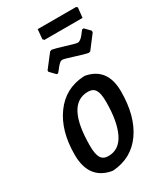

<svg xmlns="http://www.w3.org/2000/svg" viewBox="-198 -866 816 954"><g transform="rotate(-30 210.0 -389.0)"><path d="M405 -787 412 -781 406 -724H187L180 -732L185 -787ZM385 -676 414 -646V-637L356 -561L346 -558Q327 -561 276 -577.5Q225 -594 215 -594Q210 -594 205.5 -592Q201 -590 195.5 -584.5Q190 -579 186 -574.5Q182 -570 175 -560.5Q168 -551 163 -546H155L125 -577V-585L183 -660L193 -664Q212 -661 263 -645Q314 -629 324 -629Q328 -629 331 -630Q334 -631 338 -634Q342 -637 345 -639Q348 -641 352.5 -646.5Q357 -652 359.5 -655Q362 -658 367.5 -665.5Q373 -673 376 -676ZM263 -469H273Q389 -447 389 -312Q389 -171 328.5 -85Q268 1 160 9L150 8Q32 -15 32 -155Q32 -291 94.5 -377Q157 -463 263 -469ZM245 -393Q120 -393 120 -155Q120 -107 132.5 -86Q145 -65 175 -65Q237 -65 268 -128.5Q299 -192 299 -305Q299 -353 286.5 -373Q274 -393 245 -393Z"/></g></svg>

Font: Alegreya Sans Medium
Style: Italic
Weight: 500
Italic angle: -7°
Designer: Juan Pablo del Peral
Foundry: Huerta Tipografica
Version: Version 2.007